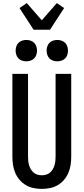

<svg xmlns="http://www.w3.org/2000/svg" viewBox="-20 -1212 540 1240"><path d="M250 8Q223 8 196.5 2.5Q170 -3 147 -16.5Q124 -30 106.5 -50.5Q89 -71 78.5 -95.5Q68 -120 64 -146.5Q60 -173 60 -200V-735H161V-200Q161 -186 162.5 -172Q164 -158 168 -144.5Q172 -131 179.5 -118.5Q187 -106 197.5 -97Q208 -88 222 -84Q236 -80 250 -80Q264 -80 278 -84Q292 -88 302.5 -97Q313 -106 320.5 -118.5Q328 -131 332 -144.5Q336 -158 337.5 -172Q339 -186 339 -200V-735H440V-200Q440 -173 436 -146.5Q432 -120 421.5 -95.5Q411 -71 393.5 -50.5Q376 -30 353 -16.5Q330 -3 303.5 2.5Q277 8 250 8ZM350 -816Q336 -816 322.5 -820.5Q309 -825 299.5 -834.5Q290 -844 285.5 -857.5Q281 -871 281 -885Q281 -899 285.5 -912.5Q290 -926 299.5 -935.5Q309 -945 322.5 -949.5Q336 -954 350 -954Q364 -954 377.5 -949.5Q391 -945 400.5 -935.5Q410 -926 414.5 -912.5Q419 -899 419 -885Q419 -871 414.5 -857.5Q410 -844 400.5 -834.5Q391 -825 377.5 -820.5Q364 -816 350 -816ZM150 -816Q136 -816 122.5 -820.5Q109 -825 99.5 -834.5Q90 -844 85.5 -857.5Q81 -871 81 -885Q81 -899 85.5 -912.5Q90 -926 99.5 -935.5Q109 -945 122.5 -949.5Q136 -954 150 -954Q164 -954 177.5 -949.5Q191 -945 200.5 -935.5Q210 -926 214.5 -912.5Q219 -899 219 -885Q219 -871 214.5 -857.5Q210 -844 200.5 -834.5Q191 -825 177.5 -820.5Q164 -816 150 -816ZM197 -1020 106 -1160 153 -1192 250 -1081 347 -1192 394 -1160 303 -1020Z"/></svg>

Font: Iosevka SS18 Semibold
Style: Regular
Weight: 600
Monospace: yes
Designer: Belleve Invis
Foundry: Belleve Invis
Version: Version 25.1.1; ttfautohint (v1.8.4)